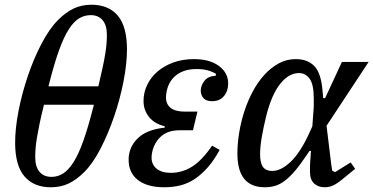

<svg xmlns="http://www.w3.org/2000/svg" viewBox="-20 -780 1579 812"><path d="M195 12Q123 12 83.5 -34Q44 -80 44 -177Q44 -237 58.5 -311.5Q73 -386 98 -459.5Q123 -533 156 -596Q189 -659 226 -696Q258 -728 291.5 -744Q325 -760 367 -760Q439 -760 478 -714Q517 -668 517 -571Q517 -511 502.5 -436.5Q488 -362 463 -288.5Q438 -215 405.5 -152Q373 -89 336 -52Q304 -20 270.5 -4Q237 12 195 12ZM198 -32Q224 -32 246.5 -46Q269 -60 290.5 -93.5Q312 -127 332.5 -184.5Q353 -242 375 -329L377 -337H166Q154 -289 147 -255Q140 -221 136 -196.5Q132 -172 130.5 -153Q129 -134 129 -115Q129 -75 147 -53.5Q165 -32 198 -32ZM364 -716Q338 -716 315.5 -703Q293 -690 271.5 -657Q250 -624 229.5 -567Q209 -510 187 -423L185 -415H396Q407 -462 414 -494.5Q421 -527 425 -551.5Q429 -576 430.5 -595Q432 -614 432 -633Q432 -673 414 -694.5Q396 -716 364 -716Z M738 -229Q693 -229 664.5 -206Q636 -183 625 -143Q621 -128 621 -113Q621 -84 642.5 -66.5Q664 -49 702 -49Q750 -49 792 -75Q834 -101 877 -164L909 -146Q885 -102 858.5 -72Q832 -42 803.5 -23Q775 -4 743 4Q711 12 675 12Q603 12 563.5 -18.5Q524 -49 524 -105Q524 -157 562 -194.5Q600 -232 676 -240L677 -246Q634 -256 610.5 -285Q587 -314 587 -353Q587 -388 602 -420Q617 -452 645 -476.5Q673 -501 712.5 -515.5Q752 -530 800 -530Q867 -530 906 -501Q945 -472 945 -427Q945 -395 927 -373.5Q909 -352 877 -352Q852 -352 840.5 -365Q829 -378 829 -397Q829 -418 844.5 -438Q860 -458 893 -460V-468Q876 -478 856.5 -483Q837 -488 811 -488Q761 -488 728.5 -464.5Q696 -441 686 -399Q682 -383 682 -368Q682 -339 702 -323.5Q722 -308 760 -308H815L796 -229Z M1361 -248 1377 -117Q1380 -87 1385 -58L1397 -52L1463 -93L1482 -66L1433 -26Q1407 -4 1389.5 4Q1372 12 1353 12Q1326 12 1308.5 -4Q1291 -20 1291 -52Q1291 -63 1291 -75.5Q1291 -88 1293 -111L1295 -142H1289L1279 -127Q1251 -85 1228.5 -58.5Q1206 -32 1185 -16Q1164 0 1143.5 6Q1123 12 1100 12Q984 12 984 -130Q984 -172 991.5 -218.5Q999 -265 1013.5 -309.5Q1028 -354 1049.5 -394Q1071 -434 1098.5 -464Q1126 -494 1159 -512Q1192 -530 1231 -530Q1279 -530 1307.5 -502.5Q1336 -475 1343 -406L1347 -365H1355L1426 -518H1539ZM1131 -57Q1168 -57 1208.5 -95Q1249 -133 1286 -213L1301 -246L1305 -302Q1307 -322 1307 -334Q1307 -346 1307 -363Q1307 -423 1289.5 -447Q1272 -471 1244 -471Q1202 -471 1165.5 -426Q1129 -381 1106 -290Q1094 -241 1087 -200Q1080 -159 1080 -128Q1080 -90 1092.5 -73.5Q1105 -57 1131 -57Z"/></svg>

Font: IBM Plex Serif Text
Style: Italic
Weight: 450
Italic angle: -14°
Designer: Mike Abbink, Paul van der Laan, Pieter van Rosmalen
Foundry: Bold Monday
Version: Version 3.001